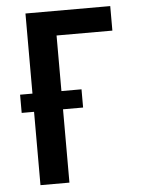

<svg xmlns="http://www.w3.org/2000/svg" viewBox="-53 -777 605 819"><g transform="rotate(-5 250.0 -367.5)"><path d="M87 0V-314H34V-392H87V-735H450V-630H211V-392H297V-314H211V0Z"/></g></svg>

Font: Iosevka Term Curly Extrabold
Style: Regular
Weight: 800
Designer: Belleve Invis
Foundry: Belleve Invis
Version: Version 32.3.0